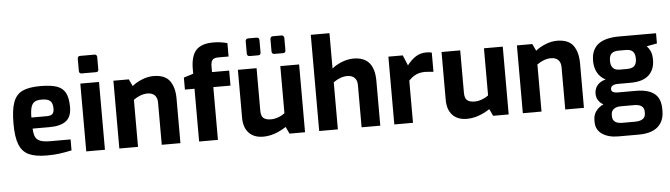

<svg xmlns="http://www.w3.org/2000/svg" viewBox="-56 -1022 5285 1515"><g transform="rotate(-5 2586.0 -264.5)"><path d="M41 -268Q41 -378 63 -437.5Q85 -497 135.5 -521Q186 -545 278 -545Q360 -545 407 -529Q454 -513 475.5 -473Q497 -433 497 -360Q497 -282 452.5 -249Q408 -216 323 -216H188Q190 -173 201 -149.5Q212 -126 240 -115.5Q268 -105 322 -105H479V-18Q426 -7 383 -1Q340 5 283 5Q192 5 140 -19Q88 -43 64.5 -102Q41 -161 41 -268ZM308 -304Q339 -304 352.5 -316.5Q366 -329 366 -359Q366 -403 346 -420.5Q326 -438 278 -438Q243 -438 223.5 -426.5Q204 -415 195 -386Q186 -357 186 -304Z M591 -636V-734Q591 -755 612 -755H726Q735 -755 740 -749Q745 -743 745 -734V-636Q745 -616 726 -616H612Q602 -616 596.5 -621.5Q591 -627 591 -636ZM594 -537H742V0H594Z M856 -537H978L1004 -482Q1037 -509 1083 -527.5Q1129 -546 1173 -546Q1264 -546 1302 -494Q1340 -442 1340 -354V0H1192V-335Q1192 -373 1171.5 -393Q1151 -413 1115 -413Q1060 -413 1004 -373V0H856Z M1488 -418H1412V-513L1488 -537V-573Q1488 -676 1530 -722.5Q1572 -769 1667 -769Q1724 -769 1778 -754V-648H1696Q1662 -648 1649.5 -632.5Q1637 -617 1637 -581V-537H1773V-418H1637V0H1488Z M1842 -157V-537H1990V-201Q1990 -158 2009.5 -141.5Q2029 -125 2068 -125Q2096 -125 2125.5 -135.5Q2155 -146 2178 -164V-537H2327V0H2204L2178 -55Q2085 6 1996 6Q1923 6 1882.5 -37Q1842 -80 1842 -157ZM1923 -658V-755Q1923 -765 1928.5 -771Q1934 -777 1944 -777H2012Q2022 -777 2027 -771Q2032 -765 2032 -755V-658Q2032 -637 2012 -637H1944Q1935 -637 1929 -642.5Q1923 -648 1923 -658ZM2119 -658V-755Q2119 -765 2124.5 -771Q2130 -777 2140 -777H2209Q2218 -777 2223.5 -770.5Q2229 -764 2229 -755V-658Q2229 -637 2209 -637H2140Q2131 -637 2125 -642.5Q2119 -648 2119 -658Z M2439 -762H2587V-482Q2617 -508 2664.5 -527Q2712 -546 2758 -546Q2923 -546 2923 -355V0H2775V-336Q2775 -373 2754 -393Q2733 -413 2698 -413Q2643 -413 2587 -373V0H2439Z M3034 -537H3148L3182 -455Q3214 -497 3250.5 -520.5Q3287 -544 3334 -544Q3360 -544 3378 -539V-387Q3326 -392 3315 -392Q3272 -392 3241 -378Q3210 -364 3182 -334V0H3034Z M3455 -157V-537H3603V-201Q3603 -158 3622.5 -141.5Q3642 -125 3681 -125Q3709 -125 3738.5 -135.5Q3768 -146 3791 -164V-537H3940V0H3817L3791 -55Q3698 6 3609 6Q3536 6 3495.5 -37Q3455 -80 3455 -157Z M4052 -537H4174L4200 -482Q4233 -509 4279 -527.5Q4325 -546 4369 -546Q4460 -546 4498 -494Q4536 -442 4536 -354V0H4388V-335Q4388 -373 4367.5 -393Q4347 -413 4311 -413Q4256 -413 4200 -373V0H4052Z M5154 -456 5072 -441Q5090 -422 5101 -397Q5112 -372 5112 -329Q5112 -254 5065 -209.5Q5018 -165 4918 -165H4823Q4762 -165 4762 -128Q4762 -112 4775.5 -105Q4789 -98 4809 -98H4957Q5053 -98 5102 -59.5Q5151 -21 5151 63V78Q5151 159 5100 203.5Q5049 248 4947 248H4786Q4708 248 4659 214Q4610 180 4610 119V103Q4610 63 4632 33Q4654 3 4691 -14Q4637 -46 4637 -103Q4637 -143 4660.5 -170.5Q4684 -198 4726 -208Q4681 -232 4660.5 -272Q4640 -312 4640 -362Q4640 -451 4695 -494Q4750 -537 4863 -537H5154ZM4978 -350Q4978 -391 4960 -408.5Q4942 -426 4905 -426H4849Q4810 -426 4791.5 -409Q4773 -392 4773 -352Q4773 -313 4790.5 -294.5Q4808 -276 4844 -276H4901Q4944 -276 4961 -295Q4978 -314 4978 -350ZM4825 13Q4791 13 4770.5 29Q4750 45 4750 74V85Q4750 114 4769.5 129Q4789 144 4827 144H4929Q4967 144 4989 129.5Q5011 115 5011 86V70Q5011 43 4991.5 28Q4972 13 4933 13Z"/></g></svg>

Font: Exo
Style: Bold
Weight: 700
Designer: Natanael Gama
Foundry: Natanael Gama
Version: Version 1.500; ttfautohint (v1.6)